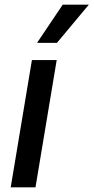

<svg xmlns="http://www.w3.org/2000/svg" viewBox="-20 -803 401 823"><path d="M25.9 0H132.1L223 -545.5H116.8ZM138.8 -619.3H224.1L360.8 -783H248.9Z"/></svg>

Font: Magic Ui Pro Medium
Style: Italic
Weight: 500
Italic angle: -9.39999°
Designer: Stefan Endress, Andreas Faust
Version: Version 1.000;FEAKit 1.0